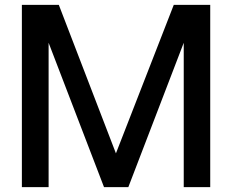

<svg xmlns="http://www.w3.org/2000/svg" viewBox="-20 -770 955 790"><path d="M845 -750H695L457 -139L222 -750H70V0H180V-594L408 0H508L736 -594V0H845Z"/></svg>

Font: Oakes Medium
Style: Regular
Weight: 500
Designer: Samuel Oakes
Foundry: Samuel Oakes
Version: Version 1.003;PS 001.003;hotconv 1.0.88;makeotf.lib2.5.64775